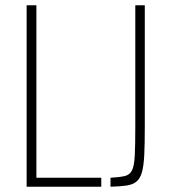

<svg xmlns="http://www.w3.org/2000/svg" viewBox="-20 -708 644 728"><path d="M81 0V-688H118V-34H364V0ZM399 0V-34Q434 -36 453 -40.5Q472 -45 480.5 -62Q489 -79 491 -118Q493 -157 493 -226V-688H529V-224Q529 -161 527 -120.5Q525 -80 518.5 -56Q512 -32 498 -20Q484 -8 460 -4.5Q436 -1 399 0Z"/></svg>

Font: Saira Condensed Thin
Style: Regular
Weight: 250
Width: 3
Designer: Hector Gatti with collaboration of the Omnibus-Type team
Foundry: Omnibus-Type
Version: Version 1.101